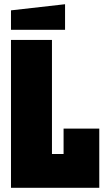

<svg xmlns="http://www.w3.org/2000/svg" viewBox="-20 -889 510 909"><path d="M32 0V-700H226V-160H281V-280H450V0ZM32 -748V-840L288 -869V-748Z"/></svg>

Font: Tektur Condensed ExtraBold
Style: Regular
Weight: 800
Width: 3
Designer: Adam Jagosz
Foundry: Adam Jagosz
Version: Version 1.005;gftools[0.9.30]